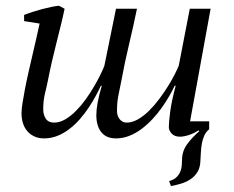

<svg xmlns="http://www.w3.org/2000/svg" viewBox="-20 -460 795 653"><path d="M691.4 -47.4V-20.5Q680.7 -11.7 675 0.7Q669.4 13.2 666.7 27.3Q664.1 41.5 663.3 56.4Q662.6 71.3 661.6 85.9Q661.1 108.9 652.1 124Q643.1 139.2 628.9 148.9Q614.7 158.7 597.2 164.1Q579.6 169.4 561.5 172.9L555.2 155.8Q571.3 151.4 580.1 142.8Q588.9 134.3 593 124.3Q597.2 114.3 598.1 103.8Q599.1 93.3 599.1 84.5Q599.1 54.7 615.7 31.5Q632.3 8.3 657.7 -13.7L655.3 -16.6Q649.4 -12.7 641.8 -8.8Q634.3 -4.9 626 -2Q617.7 1 608.9 2.9Q600.1 4.9 592.3 4.9Q573.7 4.9 564 -5.6Q554.2 -16.1 554.2 -27.8Q554.2 -43.5 558.8 -79.8Q563.5 -116.2 577.6 -168.5H574.2Q566.9 -152.8 555.7 -133.3Q544.4 -113.8 530.3 -93.8Q516.1 -73.7 498.5 -54.9Q481 -36.1 461.4 -21.5Q441.9 -6.8 419.9 2Q397.9 10.7 374.5 10.7Q341.3 10.7 324.5 -10.5Q307.6 -31.7 307.6 -68.8Q307.6 -85.9 312 -110.6Q316.4 -135.3 326.2 -168.5H323.2Q315.9 -152.8 305.4 -133.3Q294.9 -113.8 281.5 -93.8Q268.1 -73.7 251.7 -54.9Q235.4 -36.1 216.3 -21.5Q197.3 -6.8 175.5 2Q153.8 10.7 129.4 10.7Q111.8 10.7 97.7 4.4Q83.5 -2 73.5 -13.2Q63.5 -24.4 58.3 -40.3Q53.2 -56.2 53.2 -75.2Q53.2 -87.9 56.4 -108.6Q59.6 -129.4 64.5 -155Q69.3 -180.7 75.9 -209.7Q82.5 -238.8 89.4 -268.3Q96.2 -297.9 102.8 -326.4Q109.4 -355 114.7 -379.9L62 -388.2V-409.2Q75.7 -414.6 91.6 -419.7Q107.4 -424.8 123.3 -429Q139.2 -433.1 154.1 -436.3Q168.9 -439.5 180.7 -440.4L199.7 -430.2Q192.9 -397.9 185.5 -368.4Q178.2 -338.9 170.9 -309.8Q163.6 -280.8 156.7 -251.2Q149.9 -221.7 143.6 -189.5Q139.6 -168.9 133.3 -143.6Q127 -118.2 127 -88.4Q127 -69.8 135.7 -56.4Q144.5 -43 164.1 -43Q183.1 -43 202.1 -54.2Q221.2 -65.4 239 -83.5Q256.8 -101.6 272.5 -123.5Q288.1 -145.5 300.5 -167Q313 -188.5 322 -207Q331.1 -225.6 335 -236.3L374.5 -430.2H445.8Q432.6 -366.2 418.5 -307.4Q404.3 -248.5 392.6 -184.6Q388.7 -164.1 383.3 -138.7Q377.9 -113.3 377.9 -83.5Q377.9 -64.9 387.5 -54Q397 -43 410.6 -43Q429.7 -43 449.2 -54.2Q468.8 -65.4 487.1 -83.5Q505.4 -101.6 521.7 -123.5Q538.1 -145.5 551.5 -167Q564.9 -188.5 574.2 -207Q583.5 -225.6 587.9 -236.3L625.5 -430.2H696.3L626.5 -47.4Z"/></svg>

Font: PT Astra Serif
Style: Italic
Weight: 400
Italic angle: -16°
Designer: A.Korolkova, I. Chaeva
Foundry: ParaType Ltd
Version: Version 1.001